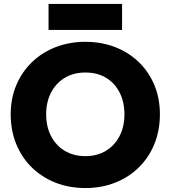

<svg xmlns="http://www.w3.org/2000/svg" viewBox="-20 -927 861 969"><path d="M213 -350Q213 -412 237.5 -459.5Q262 -507 306.5 -534Q351 -561 411 -561Q472 -561 516 -534Q560 -507 584 -459.5Q608 -412 608 -350Q608 -288 583.5 -240.5Q559 -193 514.5 -166Q470 -139 411 -139Q351 -139 306.5 -166Q262 -193 237.5 -240.5Q213 -288 213 -350ZM34 -350Q34 -269 61.5 -201Q89 -133 139.5 -83Q190 -33 259 -5.5Q328 22 411 22Q493 22 562 -5.5Q631 -33 681.5 -83Q732 -133 759.5 -201Q787 -269 787 -350Q787 -431 759 -498Q731 -565 680 -614Q629 -663 560.5 -689.5Q492 -716 411 -716Q331 -716 262 -689.5Q193 -663 142 -614Q91 -565 62.5 -498Q34 -431 34 -350ZM225 -776H596V-907H225Z"/></svg>

Font: Jost
Style: Bold
Weight: 700
Version: Version 3.710